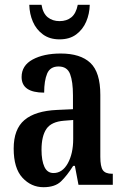

<svg xmlns="http://www.w3.org/2000/svg" viewBox="-20 -770 518 800"><path d="M161 10Q110 10 73.5 -29.5Q37 -69 37 -151Q37 -232 82 -270Q127 -308 218 -312L284 -315V-373Q284 -430 272 -461.5Q260 -493 224 -493Q189 -493 176.5 -463.5Q164 -434 164 -384Q70 -384 70 -449Q70 -497 116 -522Q162 -547 233 -547Q315 -547 356.5 -508Q398 -469 398 -375V-117Q398 -76 408.5 -61Q419 -46 447 -46H450V0H307L292 -79H285Q259 -38 234 -14Q209 10 161 10ZM203 -49Q240 -49 262.5 -89.5Q285 -130 285 -191V-270L247 -267Q194 -263 173.5 -233Q153 -203 153 -146Q153 -101 165 -75Q177 -49 203 -49ZM228 -606Q187 -606 159 -626.5Q131 -647 117 -679.5Q103 -712 102 -750H153Q159 -714 179 -698Q199 -682 228 -682Q258 -682 277.5 -698Q297 -714 304 -750H354Q353 -712 339 -679.5Q325 -647 297.5 -626.5Q270 -606 228 -606Z"/></svg>

Font: Noto Serif Tamil ExtraCondensed SemiBold
Style: Regular
Weight: 600
Width: 2
Designer: Indian Type Foundry, Tom Grace, and the Monotype Design Team
Foundry: Monotype Imaging Inc.
Version: Version 2.004; ttfautohint (v1.8.4.7-5d5b)